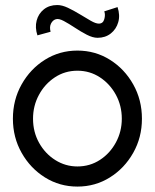

<svg xmlns="http://www.w3.org/2000/svg" viewBox="-20 -710 600 744"><path d="M280 13Q211 13 154.2 -22.5Q97.5 -58 63.8 -117.8Q30 -177.5 30 -250Q30 -323 63.8 -383Q97.5 -443 154.2 -478.5Q211 -514 280 -514Q349 -514 405.8 -478.5Q462.5 -443 496.2 -383Q530 -323 530 -250Q530 -177.5 496.2 -117.8Q462.5 -58 405.8 -22.5Q349 13 280 13ZM280 -65Q328.5 -65 367.5 -90.5Q406.5 -116 429.2 -158.2Q452 -200.5 452 -250Q452 -300.5 429 -342.8Q406 -385 367 -410.5Q328 -436 280 -436Q231.5 -436 192.5 -410.2Q153.5 -384.5 130.8 -342.2Q108 -300 108 -250Q108 -198.5 131.5 -156.5Q155 -114.5 194.2 -89.8Q233.5 -65 280 -65ZM358 -563.5Q339.5 -563.5 316.2 -575.5Q293 -587.5 270 -602.8Q247 -618 227.5 -628.5Q208 -639 196.5 -635.5Q184.5 -632 177.8 -619Q171 -606 176 -587L125 -573Q115 -603.5 122 -630.2Q129 -657 150 -673.8Q171 -690.5 202 -690.5Q220.5 -690.5 243.2 -679.8Q266 -669 289.2 -654.8Q312.5 -640.5 331.8 -629.5Q351 -618.5 363 -618.5Q379.5 -618.5 384.2 -636Q389 -653.5 384 -666L435.5 -682.5Q446 -651 438.2 -624Q430.5 -597 409.2 -580.2Q388 -563.5 358 -563.5Z"/></svg>

Font: Urbanist
Style: Regular
Weight: 400
Designer: Corey Hu
Foundry: Corey Hu
Version: Version 1.330; ttfautohint (v1.8.4.7-5d5b)